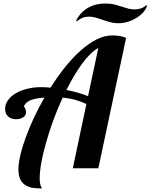

<svg xmlns="http://www.w3.org/2000/svg" viewBox="-20 -950 850 1084"><path d="M561 -837.4Q533.2 -847.2 516.4 -851.6Q499.5 -856 481 -856Q443.8 -856 415 -830.1L409.2 -832Q433.1 -880.4 475.8 -905.3Q518.6 -930.2 576.2 -930.2Q600.1 -930.2 619.6 -926Q639.2 -921.9 664.1 -913.6Q690.4 -904.8 706.1 -900.9Q721.7 -897 741.2 -897Q760.3 -897 776.6 -902.8Q793 -908.7 804.2 -919.9L810.1 -918.9Q806.2 -901.4 791.3 -883.5Q776.4 -865.7 754.4 -851.6Q731.4 -836.4 703.9 -827.6Q676.3 -818.8 648.9 -818.8Q627 -818.8 607.2 -823.5Q587.4 -828.1 561 -837.4ZM131.3 99.6Q84 76.7 84 7.8Q84 -25.4 94.5 -71.8Q105 -118.2 124.5 -171.9Q167.5 -290 231 -398.9Q181.2 -396 152.1 -384Q123 -372.1 113.8 -347.2Q118.2 -347.2 122.6 -336.9Q127 -326.7 127 -315.9Q127 -298.3 110.8 -287.6Q94.7 -276.9 70.8 -276.9Q43.9 -276.9 26.9 -291.5Q8.8 -306.6 8.8 -335Q8.8 -359.9 23.9 -382.6Q39.1 -405.3 66.9 -421.9Q95.2 -439 132.6 -448.5Q169.9 -458 212.9 -458Q233.9 -458 265.1 -455.1Q349.1 -587.4 433.1 -662.6Q530.8 -750 612.8 -750Q661.6 -750 691.9 -735.8L535.2 0H391.1L467.8 -362.8Q431.6 -379.4 400.1 -387.7Q368.7 -396 334 -398.9Q277.3 -276.4 241.2 -148.4Q204.1 -20 204.1 58.1Q204.1 96.7 217.8 113.8Q190.4 113.8 169.9 111.3Q149.4 108.9 131.3 99.6ZM535.2 -679.2Q491.7 -655.8 443.8 -590.8Q397 -526.4 355 -441.9Q423.3 -428.7 477.1 -407.2Z"/></svg>

Font: Pattaya
Style: Regular
Weight: 400
Designer: Pablo Impallari / Thai characters Designed by Thanarat Vachiruckul and Suppakit Chalermlarp
Foundry: Pablo Impallari
Version: Version 2.001